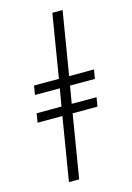

<svg xmlns="http://www.w3.org/2000/svg" viewBox="-141 -893 758 1105"><g transform="rotate(-15 237.5 -340.0)"><path d="M127 143 189 -234H41L50 -288H198L216 -392H68L77 -446H225L287 -823H348L286 -446H434L425 -392H277L259 -288H407L398 -234H250L188 143Z"/></g></svg>

Font: Iosevka QP Light
Style: Italic
Weight: 300
Italic angle: -9°
Designer: Belleve Invis
Foundry: Belleve Invis
Version: Version 20.0.0; ttfautohint (v1.8.4)